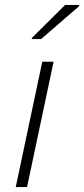

<svg xmlns="http://www.w3.org/2000/svg" viewBox="-20 -761 343 781"><path d="M44 0 152 -510H198L90 0ZM109 -602 110 -607 245 -741H303L302 -736L147 -602Z"/></svg>

Font: Saira ExtraLight
Style: Italic
Weight: 200
Italic angle: -12°
Designer: Hector Gatti with collaboration of the Omnibus-Type team
Foundry: Omnibus-Type
Version: Version 1.100; ttfautohint (v1.8.3)